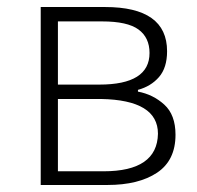

<svg xmlns="http://www.w3.org/2000/svg" viewBox="-20 -530 562 547"><path d="M286 -3H96V-510H279Q456 -510 456 -384Q456 -337 433 -310.5Q410 -284 373 -274V-269Q416 -261 448 -232Q480 -203 480 -146Q480 -73 427.5 -38Q375 -3 286 -3ZM275 -42Q428 -42 430 -149Q430 -245 268 -248H145V-42ZM263 -289Q406 -289 406 -379Q406 -423 374.5 -446Q343 -469 271 -469H145V-289Z"/></svg>

Font: LXGW 975 Gothic SC 200W
Style: Regular
Weight: 200
Version: Version 2.01;February 25, 2021